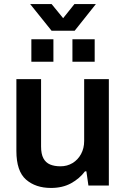

<svg xmlns="http://www.w3.org/2000/svg" viewBox="-20 -917 623 949"><path d="M232 12Q156 12 108.5 -29.5Q61 -71 61 -171V-526H183V-193Q183 -156 194.5 -134.5Q206 -113 227.5 -104Q249 -95 279 -95Q312 -95 338.5 -111Q365 -127 380.5 -155.5Q396 -184 396 -220V-526H518V0H417L407 -70H400Q373 -34 331 -11Q289 12 232 12ZM135 -612V-723H244V-612ZM338 -612V-723H448V-612ZM129 -897H235L320 -793L264 -792L348 -897H454L349 -765H235Z"/></svg>

Font: Archivo Variable SemiBold
Style: Regular
Weight: 600
Designer: Hector Gatti
Foundry: Omnibus-Type
Version: Version 2.001